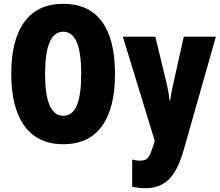

<svg xmlns="http://www.w3.org/2000/svg" viewBox="-20 -745 1152 1005"><path d="M582 -358Q582 -178 513 -84Q444 10 311 10Q179 10 109 -84.5Q39 -179 39 -359Q39 -538 108.5 -631.5Q178 -725 311 -725Q445 -725 513.5 -632Q582 -539 582 -358ZM216 -358Q216 -139 311 -139Q359 -139 382 -192.5Q405 -246 405 -358Q405 -471 381.5 -525Q358 -579 311 -579Q216 -579 216 -358ZM623 -553H793L851 -313Q857 -288 861.5 -262.5Q866 -237 867 -220H871Q873 -237 877 -258.5Q881 -280 888 -311L942 -553H1110L943 35Q911 148 864 194Q817 240 742 240Q723 240 705.5 238Q688 236 672 232V90Q692 96 712 96Q732 96 744 89.5Q756 83 765.5 62.5Q775 42 787 2L790 -8Z"/></svg>

Font: Noto Sans ExtraCondensed Black
Style: Regular
Weight: 900
Width: 2
Designer: Monotype Design Team
Foundry: Monotype Imaging Inc.
Version: Version 2.013; ttfautohint (v1.8.4.7-5d5b)